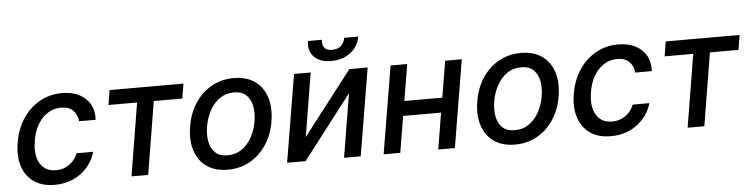

<svg xmlns="http://www.w3.org/2000/svg" viewBox="-46 -961 4662 1192"><g transform="rotate(-5 2285.0 -365.5)"><path d="M254.3 11Q175.1 11 124.1 -25Q73.2 -61.1 53.1 -124.6Q33 -188.2 46.9 -270.2Q60.4 -353.7 102.1 -417.3Q143.8 -480.8 206.9 -516.7Q269.9 -552.6 346.9 -552.6Q440 -552.6 493.3 -502.3Q546.5 -452.1 541.5 -369.3H438.2Q436.1 -407.7 410.2 -435.4Q384.2 -463.1 333.5 -463.1Q266.7 -463.1 217.3 -411.8Q168 -360.4 154.1 -272.7Q138.8 -183.6 170.6 -131.2Q202.4 -78.8 269.9 -78.8Q315.3 -78.8 351.7 -103.7Q388.1 -128.6 405.5 -172.6H509.2Q494 -119.7 458.3 -78.1Q422.6 -36.6 370.6 -12.8Q318.5 11 254.3 11Z M628.9 -453.8 643.8 -545.5H1104L1089.1 -453.8H911.2L836.6 0H732.6L807.2 -453.8Z M1332.7 11Q1254.6 11 1202.8 -24.9Q1150.9 -60.7 1129.4 -125Q1108 -189.3 1121.8 -274.9Q1135.3 -358.7 1176.5 -421.2Q1217.7 -483.7 1279.7 -518.1Q1341.6 -552.6 1417.3 -552.6Q1495.4 -552.6 1547.2 -516.7Q1599.1 -480.8 1620.6 -416.4Q1642 -351.9 1628.2 -265.6Q1614.7 -182.5 1573.3 -120.2Q1532 -57.9 1470.2 -23.4Q1408.4 11 1332.7 11ZM1338.8 -78.1Q1389.9 -78.1 1428.1 -105.1Q1466.3 -132.1 1490.6 -176.8Q1514.9 -221.6 1523.4 -274.9Q1531.6 -326.3 1523.3 -369.1Q1514.9 -411.9 1487.6 -437.9Q1460.2 -463.8 1411.2 -463.8Q1360.1 -463.8 1321.7 -436.6Q1283.4 -409.4 1259.4 -364.5Q1235.4 -319.6 1226.6 -266Q1218.4 -214.8 1226.7 -172.2Q1235.1 -129.6 1262.4 -103.9Q1289.8 -78.1 1338.8 -78.1Z M1831.7 -148.8 2137.8 -545.5H2252.1L2161.2 0H2057.2L2122.9 -397L1817.5 0H1702.4L1793.3 -545.5H1897ZM2123.2 -741.8H2210.6Q2200.6 -681.8 2152 -643.6Q2103.3 -605.5 2030.9 -605.5Q1959.2 -605.5 1923.3 -643.6Q1887.4 -681.8 1897.4 -741.8H1984.4Q1980.1 -715.2 1992.4 -694.6Q2004.6 -674 2042.3 -674Q2079.9 -674 2099.4 -694.4Q2119 -714.8 2123.2 -741.8Z M2498.6 -545.5 2460.9 -318.5H2697.4L2735.1 -545.5H2838.8L2747.9 0H2644.2L2681.8 -226.6H2445.3L2407.7 0H2304L2394.9 -545.5Z M3122.5 11Q3044.4 11 2992.5 -24.9Q2940.7 -60.7 2919.2 -125Q2897.7 -189.3 2911.6 -274.9Q2925.1 -358.7 2966.3 -421.2Q3007.5 -483.7 3069.4 -518.1Q3131.4 -552.6 3207 -552.6Q3285.2 -552.6 3337 -516.7Q3388.8 -480.8 3410.3 -416.4Q3431.8 -351.9 3418 -265.6Q3404.5 -182.5 3363.1 -120.2Q3321.7 -57.9 3259.9 -23.4Q3198.2 11 3122.5 11ZM3128.6 -78.1Q3179.7 -78.1 3217.9 -105.1Q3256 -132.1 3280.4 -176.8Q3304.7 -221.6 3313.2 -274.9Q3321.4 -326.3 3313 -369.1Q3304.7 -411.9 3277.3 -437.9Q3250 -463.8 3201 -463.8Q3149.9 -463.8 3111.5 -436.6Q3073.2 -409.4 3049.2 -364.5Q3025.2 -319.6 3016.3 -266Q3008.2 -214.8 3016.5 -172.2Q3024.9 -129.6 3052.2 -103.9Q3079.5 -78.1 3128.6 -78.1Z M3720.2 11Q3641 11 3590 -25Q3539.1 -61.1 3519 -124.6Q3498.9 -188.2 3512.8 -270.2Q3526.3 -353.7 3568 -417.3Q3609.7 -480.8 3672.8 -516.7Q3735.8 -552.6 3812.9 -552.6Q3905.9 -552.6 3959.2 -502.3Q4012.4 -452.1 4007.5 -369.3H3904.1Q3902 -407.7 3876.1 -435.4Q3850.1 -463.1 3799.4 -463.1Q3732.6 -463.1 3683.2 -411.8Q3633.9 -360.4 3620 -272.7Q3604.8 -183.6 3636.5 -131.2Q3668.3 -78.8 3735.8 -78.8Q3781.2 -78.8 3817.6 -103.7Q3854 -128.6 3871.4 -172.6H3975.1Q3959.9 -119.7 3924.2 -78.1Q3888.5 -36.6 3836.5 -12.8Q3784.4 11 3720.2 11Z M4094.8 -453.8 4109.7 -545.5H4570L4555 -453.8H4377.1L4302.6 0H4198.5L4273.1 -453.8Z"/></g></svg>

Font: Inter UI Medium
Style: Italic
Weight: 500
Italic angle: 9.39999°
Designer: Rasmus Andersson
Foundry: rsms
Version: 3.2;8d6f07862